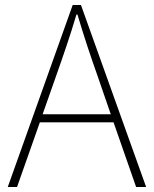

<svg xmlns="http://www.w3.org/2000/svg" viewBox="-20 -746 614 766"><path d="M11 0H48L139 -258H433L523 0H563L303 -726H270ZM150 -290 201 -435C232 -523 258 -597 285 -688H289C316 -597 341 -523 372 -435L422 -290Z"/></svg>

Font: Harano Aji Gothic KR ExtraLight
Style: Regular
Weight: 250
Foundry: Masamichi Hosoda
Version: HaranoAjiGothicKR-ExtraLight version 20220220;ttx 4.29.1